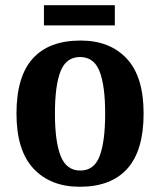

<svg xmlns="http://www.w3.org/2000/svg" viewBox="-20 -704 613 734"><path d="M285 10Q173 10 108 -59.5Q43 -129 43 -270Q43 -411 105 -480Q167 -549 288 -549Q400 -549 464.5 -480Q529 -411 529 -270Q529 -129 467 -59.5Q405 10 285 10ZM287 -52Q340 -52 361 -107.5Q382 -163 382 -270Q382 -377 360.5 -431.5Q339 -486 286 -486Q233 -486 211.5 -431.5Q190 -377 190 -270Q190 -163 212 -107.5Q234 -52 287 -52ZM148 -607V-684H419V-607Z"/></svg>

Font: Noto Serif Tamil SemiCondensed
Style: Bold Italic
Weight: 700
Width: 4
Italic angle: -12°
Designer: Indian Type Foundry, Tom Grace, and the Monotype Design Team
Foundry: Monotype Imaging Inc.
Version: Version 2.003; ttfautohint (v1.8.4.7-5d5b)